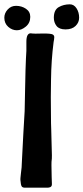

<svg xmlns="http://www.w3.org/2000/svg" viewBox="-55 -860 386 888"><path d="M268 -840Q287 -840 299 -821.5Q311 -803 311 -778Q311 -756 294.5 -740Q278 -724 248 -724Q219 -724 206.5 -740Q194 -756 194 -778Q194 -814 216.5 -827Q239 -840 268 -840ZM23 -720Q1 -720 -17 -736Q-35 -752 -35 -778Q-35 -799 -19.5 -816Q-4 -833 19 -833Q45 -833 65 -819.5Q85 -806 85 -782Q85 -754 64.5 -737Q44 -720 23 -720ZM142 -705Q164 -705 174 -704Q186 -703 191 -699Q196 -695 196 -688Q196 -683 195 -677Q194 -671 193 -666Q182 -581 181 -491Q180 -465 180 -411L181 -290Q182 -275 182 -259L183 -219Q185 -167 185 -142Q185 -123 184 -119Q183 -115 183 -96L184 -41Q185 -29 185 -11Q186 2 177.5 5.5Q169 9 155 8H64Q49 9 45 1.5Q41 -6 40 -23Q38 -30 42 -60Q46 -88 46 -108Q46 -115 53 -243Q59 -337 59 -346L61 -444L63 -535L65 -589L67 -625V-667Q67 -706 87 -706Q92 -706 95 -705Q108 -704 120.5 -704.5Q133 -705 142 -705Z"/></svg>

Font: Barrio
Style: Regular
Weight: 400
Designer: Pablo Cosgaya & Sergio Jimenez
Foundry: Pablo Cosgaya & Sergio Jimenez
Version: Version 1.005